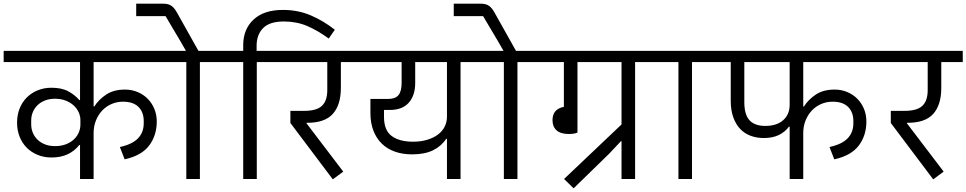

<svg xmlns="http://www.w3.org/2000/svg" viewBox="-40 -975 5265 1046"><path d="M396 -185H392Q367 -153 329.5 -135Q292 -117 240 -117Q200 -117 165.5 -131Q131 -145 106 -170Q81 -195 67 -230Q53 -265 53 -307Q53 -349 67 -384Q81 -419 106 -444Q131 -469 165.5 -483Q200 -497 240 -497Q297 -497 333 -477Q369 -457 392 -430H396V-637H-20V-698H877V-637H470V-395H474Q497 -432 538 -459.5Q579 -487 641 -487Q678 -487 710 -473.5Q742 -460 765 -436.5Q788 -413 801 -381.5Q814 -350 814 -313Q814 -237 772.5 -182Q731 -127 639 -107L613 -174Q681 -189 712 -221.5Q743 -254 743 -303V-317Q743 -338 736.5 -357Q730 -376 716.5 -390.5Q703 -405 681.5 -413Q660 -421 630 -421Q597 -421 568 -408.5Q539 -396 517.5 -373.5Q496 -351 483 -319.5Q470 -288 470 -250V0H396ZM260 -179Q293 -179 319 -189Q345 -199 362.5 -215.5Q380 -232 389 -253Q398 -274 398 -295V-321Q398 -342 389 -362.5Q380 -383 362.5 -399.5Q345 -416 319 -426.5Q293 -437 260 -437Q229 -437 205 -427.5Q181 -418 164.5 -402Q148 -386 139 -364.5Q130 -343 130 -319V-297Q130 -273 139 -251.5Q148 -230 164.5 -214Q181 -198 205 -188.5Q229 -179 260 -179Z M975 -637H837V-698H973L942 -752L862 -887H702V-955H849Q878 -955 894.5 -943Q911 -931 925 -905L1041 -698H1187V-637H1049V0H975Z M1285 -637H1147V-698H1285V-729Q1285 -816 1341.5 -868.5Q1398 -921 1501 -921Q1583 -921 1652.5 -891.5Q1722 -862 1784 -813L1751 -765Q1689 -810 1632 -834Q1575 -858 1506 -858Q1429 -858 1393.5 -822Q1358 -786 1358 -726V-698H1497V-637H1359V0H1285Z M1542 -305V-371H1617Q1685 -371 1714 -398.5Q1743 -426 1743 -484V-637H1457V-698H1934V-637H1817V-496Q1817 -404 1773.5 -355Q1730 -306 1634 -306H1630V-303L1830 -40L1773 2Z M2395 -219H2391Q2365 -179 2319.5 -156.5Q2274 -134 2205 -134Q2153 -134 2111 -149Q2069 -164 2039.5 -193Q2010 -222 1994 -264Q1978 -306 1978 -359V-436H2075Q2114 -436 2131 -457Q2148 -478 2148 -523V-637H1884V-698H2607V-637H2469V0H2395ZM2210 -203Q2253 -203 2287.5 -213.5Q2322 -224 2346 -242Q2370 -260 2382.5 -285Q2395 -310 2395 -339V-637H2222V-523Q2222 -455 2187 -415.5Q2152 -376 2084 -376H2052V-338Q2052 -265 2094 -234Q2136 -203 2210 -203Z M2705 -637H2567V-698H2703L2672 -752L2592 -887H2432V-955H2579Q2608 -955 2624.5 -943Q2641 -931 2655 -905L2771 -698H2917V-637H2779V0H2705Z M3033 0 3346 -297V-637H3106V-253Q3090 -245 3059 -245Q3014 -245 2992 -265Q2970 -285 2970 -320Q2970 -381 3032 -393V-637H2877V-698H3558V-637H3420V0H3346V-206H3343L3279 -138L3085 51Z M3656 -637H3518V-698H3868V-637H3730V0H3656Z M4262 -285H4258Q4238 -257 4204 -240Q4170 -223 4121 -223Q4083 -223 4050 -235Q4017 -247 3993 -272Q3969 -297 3955 -335.5Q3941 -374 3941 -426V-637H3828V-698H4743V-637H4336V-395H4340Q4363 -432 4404 -459.5Q4445 -487 4507 -487Q4544 -487 4576 -473.5Q4608 -460 4631 -436.5Q4654 -413 4667 -381.5Q4680 -350 4680 -313Q4680 -237 4638.5 -182Q4597 -127 4505 -107L4479 -174Q4547 -189 4578 -221.5Q4609 -254 4609 -303V-317Q4609 -338 4602.5 -357Q4596 -376 4582.5 -390.5Q4569 -405 4547.5 -413Q4526 -421 4496 -421Q4463 -421 4434 -408.5Q4405 -396 4383.5 -373.5Q4362 -351 4349 -319.5Q4336 -288 4336 -250V0H4262ZM4015 -419Q4015 -350 4043.5 -319.5Q4072 -289 4129 -289Q4192 -289 4227 -320.5Q4262 -352 4262 -404V-637H4015Z M4813 -305V-371H4888Q4956 -371 4985 -398.5Q5014 -426 5014 -484V-637H4728V-698H5205V-637H5088V-496Q5088 -404 5044.5 -355Q5001 -306 4905 -306H4901V-303L5101 -40L5044 2Z"/></svg>

Font: IBM Plex Sans Devanagari
Style: Regular
Weight: 400
Designer: Mike Abbink, Paul van der Laan, Pieter van Rosmalen, Erin McLaughlin
Foundry: Bold Monday
Version: Version 1.1